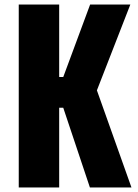

<svg xmlns="http://www.w3.org/2000/svg" viewBox="-20 -830 612 850"><path d="M63 0V-810H242V-489H260L379 -810H557L409 -430L562 0H378L260 -353H242V0Z"/></svg>

Font: Oswald
Style: Bold
Weight: 700
Designer: Vernon Adams
Foundry: Vernon Adams
Version: Version 4.103;gftools[0.9.33.dev8+g029e19f]